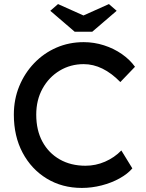

<svg xmlns="http://www.w3.org/2000/svg" viewBox="-20 -913 719 943"><path d="M382 10Q285 10 209.5 -36Q134 -82 91 -163Q48 -244 48 -350Q48 -425 74.5 -489.5Q101 -554 148 -603Q195 -652 257 -679Q319 -706 391 -706Q442 -706 490.5 -690.5Q539 -675 578.5 -647.5Q618 -620 643 -585L571 -510Q485 -598 391 -598Q326 -598 273 -566Q220 -534 189 -478Q158 -422 158 -350Q158 -273 188.5 -217Q219 -161 273.5 -130Q328 -99 400 -99Q450 -99 496 -119Q542 -139 576 -174L630 -86Q607 -59 567.5 -37Q528 -15 479.5 -2.5Q431 10 382 10ZM347 -757 227 -860 265 -893 390 -837 515 -893 553 -860 433 -757Z"/></svg>

Font: Readex Pro
Style: Regular
Weight: 400
Designer: Bonnie Shaver-Troup, Thomas Jockin
Foundry: Lexend
Version: Version 1.204; ttfautohint (v1.8.4.7-5d5b)